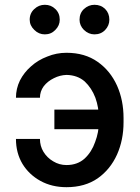

<svg xmlns="http://www.w3.org/2000/svg" viewBox="-20 -775 585 805"><path d="M258.8 -460.9Q231.4 -460 206.1 -447.3Q179.7 -434.6 163.1 -413.1Q147.5 -391.6 147.5 -365.2Q113.3 -365.2 46.9 -365.2Q46.9 -403.3 63.5 -437.5Q81.1 -471.7 110.4 -497.1Q139.6 -523.4 178.7 -538.1Q216.8 -553.7 258.8 -553.7Q335.9 -553.7 389.6 -515.6Q442.4 -478.5 470.7 -416Q498 -354.5 498 -280.3Q498 -274.4 498 -262.7Q498 -188.5 470.7 -127Q442.4 -64.5 389.6 -27.3Q335.9 9.8 258.8 9.8Q197.3 9.8 149.4 -16.6Q101.6 -43 74.2 -87.9Q46.9 -133.8 46.9 -192.4Q80.1 -192.4 147.5 -192.4Q147.5 -163.1 162.1 -138.7Q177.7 -113.3 203.1 -98.6Q228.5 -83 258.8 -83Q304.7 -83 335 -110.4Q364.3 -137.7 378.9 -179.7Q394.5 -220.7 394.5 -262.7Q394.5 -268.6 394.5 -280.3Q394.5 -324.2 379.9 -365.2Q364.3 -406.2 335 -433.6Q304.7 -460 258.8 -460.9ZM431.6 -315.4Q431.6 -294.9 431.6 -233.4Q376 -233.4 208 -233.4Q208 -253.9 208 -315.4Q263.7 -315.4 431.6 -315.4ZM168 -630.9Q142.6 -630.9 124 -649.4Q104.5 -668 104.5 -692.4Q104.5 -719.7 124 -737.3Q142.6 -754.9 168 -754.9Q194.3 -754.9 211.9 -737.3Q230.5 -719.7 230.5 -692.4Q230.5 -668 211.9 -649.4Q194.3 -630.9 168 -630.9ZM376 -630.9Q351.6 -630.9 332 -649.4Q313.5 -668 313.5 -692.4Q313.5 -719.7 332 -737.3Q351.6 -754.9 376 -754.9Q403.3 -754.9 420.9 -737.3Q438.5 -719.7 438.5 -692.4Q438.5 -668 420.9 -649.4Q403.3 -630.9 376 -630.9Z"/></svg>

Font: DeepSea
Style: Medium
Weight: 500
Designer: Stem
Version: Version 3.019;git-0a5106e0b